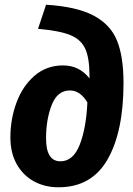

<svg xmlns="http://www.w3.org/2000/svg" viewBox="-20 -777 564 813"><path d="M24 -195Q24 -273 50 -343Q76 -413 126.5 -456.5Q177 -500 247 -500Q316 -500 359 -445V-455Q359 -531 341 -570.5Q323 -610 277.5 -628.5Q232 -647 141 -655L175 -757Q305 -749 376.5 -711Q448 -673 475.5 -605Q503 -537 503 -426Q503 -220 435.5 -102Q368 16 228 16Q169 16 123 -9.5Q77 -35 50.5 -82.5Q24 -130 24 -195ZM350 -343Q320 -394 276 -394Q223 -394 199 -332.5Q175 -271 175 -191Q175 -94 236 -94Q290 -94 317.5 -164Q345 -234 350 -343Z"/></svg>

Font: Fira Sans Condensed
Style: Bold Italic
Weight: 700
Width: 3
Italic angle: -8°
Designer: Carrois Corporate & Edenspiekermann AG
Foundry: Carrois Corporate GbR & Edenspiekermann AG
Version: Version 4.203